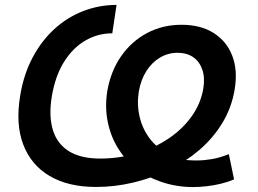

<svg xmlns="http://www.w3.org/2000/svg" viewBox="-20 -758 1060 789"><path d="M772.5 10.7Q705.6 10.7 643.1 -10.5Q580.6 -31.7 536.6 -65.9Q493.7 -101.6 463.9 -150.6Q434.1 -199.7 422.4 -259Q410.6 -318.4 420.9 -383.8Q435.1 -465.8 477.8 -527.1Q520.5 -588.4 584.5 -622.3Q648.4 -656.2 725.6 -656.2Q804.2 -656.2 857.7 -622.6Q911.1 -588.9 934.3 -529.3Q957.5 -469.7 944.3 -390.6Q932.1 -315.9 894 -253.2Q856 -190.4 799.1 -141.6Q742.2 -92.8 672.6 -59.1Q603 -25.4 526.9 -7.6Q450.7 10.3 375 10.3Q260.3 10.3 183.8 -34.9Q107.4 -80.1 75.4 -164.3Q43.5 -248.5 63 -365.2Q77.1 -452.1 113.8 -521.2Q150.4 -590.3 203.4 -638.7Q256.3 -687 321.8 -712.4Q387.2 -737.8 459 -737.8L441.4 -621.1Q381.8 -621.1 330.3 -591.1Q278.8 -561 242.9 -503.4Q207 -445.8 192.9 -361.8Q179.7 -281.2 197.3 -223.9Q214.8 -166.5 263.4 -136.5Q312 -106.4 391.1 -106.4Q470.2 -106.4 542 -127.9Q613.8 -149.4 671.9 -188.2Q730 -227.1 767.6 -279.8Q805.2 -332.5 815.4 -394Q822.8 -438.5 811.5 -471.4Q800.3 -504.4 774.4 -522.7Q748.5 -541 709.5 -541Q670.4 -541 637.2 -521.2Q604 -501.5 581.3 -465.6Q558.6 -429.7 550.3 -381.3Q542 -328.6 553.7 -278.3Q565.4 -228 595.7 -188.2Q626 -148.4 672.9 -125.5Q694.8 -107.9 723.1 -103.3Q751.5 -98.6 788.6 -98.6Q816.9 -98.6 849.6 -104Q882.3 -109.4 920.4 -124.5L941.9 -21Q917.5 -10.3 888.4 -3.2Q859.4 3.9 829.6 7.3Q799.8 10.7 772.5 10.7Z"/></svg>

Font: Inter 18pt SemiBold
Style: Italic
Weight: 600
Italic angle: -9.3988°
Designer: Rasmus Andersson
Foundry: rsms
Version: Version 4.001;git-66647c0bb